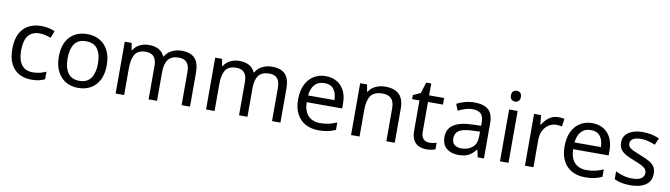

<svg xmlns="http://www.w3.org/2000/svg" viewBox="-37 -1341 6826 1955"><g transform="rotate(10 3376.5 -363.5)"><path d="M300 10Q229 10 173.5 -19Q118 -48 86.5 -109Q55 -170 55 -265Q55 -364 88 -426Q121 -488 177.5 -517Q234 -546 306 -546Q347 -546 385 -537.5Q423 -529 447 -517L420 -444Q396 -453 364 -461Q332 -469 304 -469Q146 -469 146 -266Q146 -169 184.5 -117.5Q223 -66 299 -66Q343 -66 376.5 -75Q410 -84 438 -97V-19Q411 -5 378.5 2.5Q346 10 300 10Z M1031 -269Q1031 -136 963.5 -63Q896 10 781 10Q710 10 654.5 -22.5Q599 -55 567 -117.5Q535 -180 535 -269Q535 -402 602 -474Q669 -546 784 -546Q857 -546 912.5 -513.5Q968 -481 999.5 -419.5Q1031 -358 1031 -269ZM626 -269Q626 -174 663.5 -118.5Q701 -63 783 -63Q864 -63 902 -118.5Q940 -174 940 -269Q940 -364 902 -418Q864 -472 782 -472Q700 -472 663 -418Q626 -364 626 -269Z M1758 -546Q1849 -546 1894 -499.5Q1939 -453 1939 -349V0H1852V-345Q1852 -472 1743 -472Q1665 -472 1631.5 -427Q1598 -382 1598 -296V0H1511V-345Q1511 -472 1401 -472Q1320 -472 1289 -422Q1258 -372 1258 -278V0H1170V-536H1241L1254 -463H1259Q1284 -505 1326.5 -525.5Q1369 -546 1417 -546Q1543 -546 1581 -456H1586Q1613 -502 1659.5 -524Q1706 -546 1758 -546Z M2693 -546Q2784 -546 2829 -499.5Q2874 -453 2874 -349V0H2787V-345Q2787 -472 2678 -472Q2600 -472 2566.5 -427Q2533 -382 2533 -296V0H2446V-345Q2446 -472 2336 -472Q2255 -472 2224 -422Q2193 -372 2193 -278V0H2105V-536H2176L2189 -463H2194Q2219 -505 2261.5 -525.5Q2304 -546 2352 -546Q2478 -546 2516 -456H2521Q2548 -502 2594.5 -524Q2641 -546 2693 -546Z M3247 -546Q3316 -546 3365.5 -516Q3415 -486 3441.5 -431.5Q3468 -377 3468 -304V-251H3101Q3103 -160 3147.5 -112.5Q3192 -65 3272 -65Q3323 -65 3362.5 -74.5Q3402 -84 3444 -102V-25Q3403 -7 3363 1.5Q3323 10 3268 10Q3192 10 3133.5 -21Q3075 -52 3042.5 -113.5Q3010 -175 3010 -264Q3010 -352 3039.5 -415Q3069 -478 3122.5 -512Q3176 -546 3247 -546ZM3246 -474Q3183 -474 3146.5 -433.5Q3110 -393 3103 -321H3376Q3375 -389 3344 -431.5Q3313 -474 3246 -474Z M3862 -546Q3958 -546 4007 -499.5Q4056 -453 4056 -349V0H3969V-343Q3969 -472 3849 -472Q3760 -472 3726 -422Q3692 -372 3692 -278V0H3604V-536H3675L3688 -463H3693Q3719 -505 3765 -525.5Q3811 -546 3862 -546Z M4401 -62Q4421 -62 4442 -65.5Q4463 -69 4476 -73V-6Q4462 1 4436 5.5Q4410 10 4386 10Q4344 10 4308.5 -4.5Q4273 -19 4251 -55Q4229 -91 4229 -156V-468H4153V-510L4230 -545L4265 -659H4317V-536H4472V-468H4317V-158Q4317 -109 4340.5 -85.5Q4364 -62 4401 -62Z M4786 -545Q4884 -545 4931 -502Q4978 -459 4978 -365V0H4914L4897 -76H4893Q4858 -32 4819.5 -11Q4781 10 4713 10Q4640 10 4592 -28.5Q4544 -67 4544 -149Q4544 -229 4607 -272.5Q4670 -316 4801 -320L4892 -323V-355Q4892 -422 4863 -448Q4834 -474 4781 -474Q4739 -474 4701 -461.5Q4663 -449 4630 -433L4603 -499Q4638 -518 4686 -531.5Q4734 -545 4786 -545ZM4812 -259Q4712 -255 4673.5 -227Q4635 -199 4635 -148Q4635 -103 4662.5 -82Q4690 -61 4733 -61Q4801 -61 4846 -98.5Q4891 -136 4891 -214V-262Z M5189 -737Q5209 -737 5224.5 -723.5Q5240 -710 5240 -681Q5240 -653 5224.5 -639Q5209 -625 5189 -625Q5167 -625 5152 -639Q5137 -653 5137 -681Q5137 -710 5152 -723.5Q5167 -737 5189 -737ZM5232 -536V0H5144V-536Z M5652 -546Q5667 -546 5684.5 -544.5Q5702 -543 5715 -540L5704 -459Q5691 -462 5675.5 -464Q5660 -466 5646 -466Q5605 -466 5569 -443.5Q5533 -421 5511.5 -380.5Q5490 -340 5490 -286V0H5402V-536H5474L5484 -438H5488Q5514 -482 5555 -514Q5596 -546 5652 -546Z M6002 -546Q6071 -546 6120.5 -516Q6170 -486 6196.5 -431.5Q6223 -377 6223 -304V-251H5856Q5858 -160 5902.5 -112.5Q5947 -65 6027 -65Q6078 -65 6117.5 -74.5Q6157 -84 6199 -102V-25Q6158 -7 6118 1.5Q6078 10 6023 10Q5947 10 5888.5 -21Q5830 -52 5797.5 -113.5Q5765 -175 5765 -264Q5765 -352 5794.5 -415Q5824 -478 5877.5 -512Q5931 -546 6002 -546ZM6001 -474Q5938 -474 5901.5 -433.5Q5865 -393 5858 -321H6131Q6130 -389 6099 -431.5Q6068 -474 6001 -474Z M6708 -148Q6708 -70 6650 -30Q6592 10 6494 10Q6438 10 6397.5 1Q6357 -8 6326 -24V-104Q6358 -88 6403.5 -74.5Q6449 -61 6496 -61Q6563 -61 6593 -82.5Q6623 -104 6623 -140Q6623 -160 6612 -176Q6601 -192 6572.5 -208Q6544 -224 6491 -244Q6439 -264 6402 -284Q6365 -304 6345 -332Q6325 -360 6325 -404Q6325 -472 6380.5 -509Q6436 -546 6526 -546Q6575 -546 6617.5 -536.5Q6660 -527 6697 -510L6667 -440Q6633 -454 6596 -464Q6559 -474 6520 -474Q6466 -474 6437.5 -456.5Q6409 -439 6409 -409Q6409 -387 6422 -371.5Q6435 -356 6465.5 -341.5Q6496 -327 6547 -307Q6598 -288 6634 -268Q6670 -248 6689 -219.5Q6708 -191 6708 -148Z"/></g></svg>

Font: Noto Sans Living
Style: Regular
Weight: 400
Designer: Monotype Design Team
Foundry: Monotype Imaging Inc.
Version: Version 2.013; ttfautohint (v1.8.4.7-5d5b)